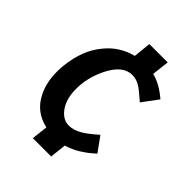

<svg xmlns="http://www.w3.org/2000/svg" viewBox="-198 -688 875 875"><g transform="rotate(45 239.5 -250.5)"><path d="M37.1 -242.2Q48.8 -355.5 108.4 -424.8Q158.2 -485.4 235.4 -504.9L244.1 -589.8H362.3L352.5 -505.9Q403.3 -494.1 458 -447.3L401.4 -371.1Q354.5 -412.1 340.8 -419.9Q316.4 -435.5 288.1 -435.5Q227.5 -435.5 185.5 -349.6Q151.4 -278.3 152.3 -209Q152.3 -145.5 180.2 -106.4Q208 -67.4 247.1 -67.4Q277.3 -67.4 308.6 -85.9Q332 -98.6 378.9 -139.6L429.7 -69.3Q364.3 -8.8 298.8 9.8L290 88.9H171.9L180.7 10.7Q97.7 -7.8 61.5 -82Q34.2 -134.8 35.2 -208Q35.2 -226.6 37.1 -242.2Z"/></g></svg>

Font: Puritan
Style: BoldItalic
Weight: 700
Version: 2.1